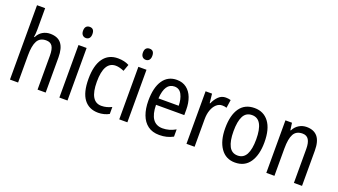

<svg xmlns="http://www.w3.org/2000/svg" viewBox="-63 -1297 3251 1844"><g transform="rotate(20 1562.5 -375.0)"><path d="M154 -543Q154 -500 148 -464H154Q173 -504 208 -525Q243 -546 285 -546Q363 -546 399.5 -499.5Q436 -453 436 -360V0H353V-347Q353 -413 333.5 -443Q314 -473 270 -473Q207 -473 180.5 -425Q154 -377 154 -278V0H71V-760H154Z M619 -738Q666 -738 666 -681Q666 -654 653.5 -639Q641 -624 619 -624Q597 -624 583.5 -639Q570 -654 570 -681Q570 -710 583 -724Q596 -738 619 -738ZM659 -537V0H576V-537Z M975 10Q880 10 828.5 -58Q777 -126 777 -265Q777 -402 829 -474.5Q881 -547 978 -547Q1012 -547 1041 -540Q1070 -533 1092 -521L1067 -452Q1046 -461 1024 -467Q1002 -473 982 -473Q862 -473 862 -266Q862 -63 981 -63Q1009 -63 1035 -70Q1061 -77 1085 -89V-18Q1063 -5 1033.5 2.5Q1004 10 975 10Z M1231 -738Q1278 -738 1278 -681Q1278 -654 1265.5 -639Q1253 -624 1231 -624Q1209 -624 1195.5 -639Q1182 -654 1182 -681Q1182 -710 1195 -724Q1208 -738 1231 -738ZM1271 -537V0H1188V-537Z M1580 -546Q1639 -546 1679.5 -515Q1720 -484 1740.5 -430Q1761 -376 1761 -308V-252H1472Q1475 -61 1607 -61Q1674 -61 1739 -98V-24Q1707 -7 1673.5 1.5Q1640 10 1599 10Q1528 10 1481.5 -24.5Q1435 -59 1412 -121Q1389 -183 1389 -265Q1389 -400 1439 -473Q1489 -546 1580 -546ZM1580 -478Q1483 -478 1473 -318H1680Q1679 -385 1655 -431.5Q1631 -478 1580 -478Z M2079 -547Q2091 -547 2104 -545.5Q2117 -544 2130 -540L2118 -457Q2098 -464 2073 -464Q2040 -464 2014 -440.5Q1988 -417 1973 -376Q1958 -335 1958 -282V0H1875V-537H1941L1951 -443H1956Q1976 -489 2006.5 -518Q2037 -547 2079 -547Z M2574 -269Q2574 -141 2523 -65.5Q2472 10 2372 10Q2278 10 2225.5 -65.5Q2173 -141 2173 -269Q2173 -402 2224 -474.5Q2275 -547 2374 -547Q2467 -547 2520.5 -476Q2574 -405 2574 -269ZM2258 -269Q2258 -169 2286 -115.5Q2314 -62 2374 -62Q2433 -62 2461.5 -114.5Q2490 -167 2490 -269Q2490 -370 2461.5 -422.5Q2433 -475 2374 -475Q2313 -475 2285.5 -422.5Q2258 -370 2258 -269Z M2906 -547Q2980 -547 3018 -501.5Q3056 -456 3056 -360V0H2973V-347Q2973 -410 2953 -442Q2933 -474 2890 -474Q2826 -474 2800 -426.5Q2774 -379 2774 -279V0H2691V-537H2758L2768 -464H2773Q2793 -504 2828.5 -525.5Q2864 -547 2906 -547Z"/></g></svg>

Font: Noto Sans Lao Condensed
Style: Regular
Weight: 400
Width: 3
Designer: Monotype Design Team
Foundry: Monotype Imaging Inc.
Version: Version 2.003; ttfautohint (v1.8.4.7-5d5b)